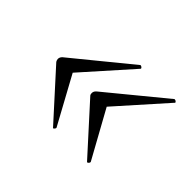

<svg xmlns="http://www.w3.org/2000/svg" viewBox="-81 -494 587 587"><g transform="rotate(45 212.0 -201.0)"><path d="M243 -364Q246 -364 249 -361Q252 -358 250 -356L112 -201L196 -47V-46Q196 -43 192.5 -40Q189 -37 188 -40L53 -189Q50 -194 50 -199Q50 -206 56 -212L242 -364ZM391 -364Q394 -364 397 -361Q400 -358 397 -356L259 -201L344 -47V-46Q344 -43 340.5 -40Q337 -37 335 -40L200 -189Q197 -192 197 -198Q197 -206 204 -212L389 -364Z"/></g></svg>

Font: Cormorant Infant
Style: Italic
Weight: 400
Italic angle: -10°
Designer: Christian Thalmann (Catharsis Fonts)
Foundry: Catharsis Fonts
Version: Version 4.000